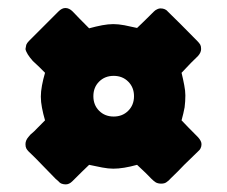

<svg xmlns="http://www.w3.org/2000/svg" viewBox="-20 -495 579 489"><path d="M217.8 -250Q217.8 -227.5 232.4 -212.9Q247.1 -198.2 269.5 -198.2Q292 -198.2 306.6 -212.9Q321.3 -227.5 321.3 -250Q321.3 -272.5 306.6 -287.1Q292 -301.8 269.5 -301.8Q247.1 -301.8 232.4 -287.1Q217.8 -272.5 217.8 -250ZM128.9 -465.8Q137.7 -474.6 146.5 -474.6Q156.2 -474.6 165 -465.8Q178.7 -451.2 207 -422.9Q224.6 -427.7 240.2 -430.7Q255.9 -433.6 268.6 -433.6Q281.2 -433.6 296.9 -430.7Q311.5 -427.7 329.1 -423.8Q343.8 -437.5 372.1 -465.8Q376 -469.7 380.9 -471.7Q384.8 -473.6 388.7 -473.6Q401.4 -473.6 408.2 -464.8Q433.6 -440.4 483.4 -389.6Q487.3 -385.7 490.2 -380.9Q492.2 -377 492.2 -370.1Q492.2 -361.3 484.4 -352.5Q469.7 -338.9 442.4 -309.6Q446.3 -293.9 449.2 -278.3Q452.1 -263.7 452.1 -252Q452.1 -237.3 450.2 -221.7Q447.3 -206.1 442.4 -188.5Q456.1 -173.8 484.4 -145.5Q493.2 -135.7 493.2 -127.9Q493.2 -122.1 491.2 -118.2Q489.3 -113.3 484.4 -109.4Q466.8 -91.8 449.2 -75.2Q432.6 -57.6 414.1 -40Q410.2 -35.2 404.3 -31.2Q399.4 -27.3 390.6 -27.3Q382.8 -27.3 377 -30.3Q371.1 -34.2 366.2 -39.1Q354.5 -51.8 329.1 -75.2Q293.9 -65.4 268.6 -65.4Q255.9 -65.4 240.2 -68.4Q224.6 -71.3 207 -75.2Q192.4 -61.5 164.1 -33.2Q156.2 -25.4 147.5 -25.4Q141.6 -25.4 136.7 -27.3Q131.8 -29.3 127.9 -34.2Q126 -36.1 122.1 -39.1Q105.5 -56.6 87.9 -74.2Q71.3 -91.8 52.7 -109.4Q48.8 -113.3 46.9 -117.2Q44.9 -121.1 44.9 -127.9Q44.9 -137.7 52.7 -146.5Q54.7 -148.4 57.6 -152.3Q67.4 -160.2 76.2 -169.9Q85 -178.7 94.7 -188.5Q89.8 -205.1 86.9 -220.7Q84 -235.4 84 -249Q84 -261.7 86.9 -277.3Q89.8 -293 94.7 -309.6Q87.9 -316.4 80.1 -324.2Q71.3 -332 63.5 -339.8Q55.7 -348.6 50.8 -356.4Q45.9 -364.3 44.9 -370.1Q45.9 -376 46.9 -380.9Q48.8 -385.7 53.7 -390.6Q78.1 -415 128.9 -465.8Z"/></svg>

Font: Cocogoose
Style: Regular
Weight: 400
Designer: Cosimo Lorenzo Pancini
Version: Version 1.000